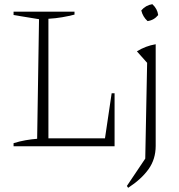

<svg xmlns="http://www.w3.org/2000/svg" viewBox="-20 -701 858 920"><path d="M515 -254H529V0H45V-15Q74 -24 102.5 -29Q131 -34 158 -36L167 -609L45 -629V-645H337V-631Q310 -624 278.5 -618.5Q247 -613 212 -611V-38H483ZM594 199 588 190 676 59 685 -400 636 -455Q678 -481 726 -489V-2Q726 62 691.5 110Q657 158 594 199ZM710 -681Q734 -659 738 -629Q718 -604 687 -600Q664 -621 657 -651Q678 -676 710 -681Z"/></svg>

Font: Piazzolla SC ExtraLight
Style: Regular
Weight: 200
Designer: Juan Pablo del Peral
Foundry: Huerta Tipografica
Version: Version 1.330